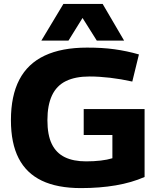

<svg xmlns="http://www.w3.org/2000/svg" viewBox="-20 -954 811 984"><path d="M36 -338Q36 -463 79 -545.5Q122 -628 209 -669Q296 -710 426 -710Q466 -710 500.5 -708Q535 -706 567 -701.5Q599 -697 630 -690.5Q661 -684 692 -675L658 -536Q600 -549 544 -555.5Q488 -562 439 -562Q366 -562 318 -538.5Q270 -515 246.5 -465Q223 -415 223 -338Q223 -262 245.5 -216Q268 -170 312 -148.5Q356 -127 421 -127Q461 -127 495.5 -131Q530 -135 556 -143V-262H409V-395H721V-47Q655 -18 573 -4Q491 10 395 10Q274 10 194.5 -28Q115 -66 75.5 -143Q36 -220 36 -338ZM192 -746 305 -934H506L616 -746H476L403 -862L331 -746Z"/></svg>

Font: Georama SemiExpanded
Style: Bold
Weight: 700
Width: 6
Designer: Jean-Baptiste Levee
Foundry: Production Type
Version: Version 1.001